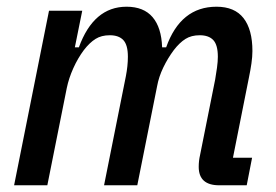

<svg xmlns="http://www.w3.org/2000/svg" viewBox="-20 -552 821 572"><path d="M22 0 126 -520H225L203 -411H215Q259 -532 357 -532Q408 -532 434.5 -501Q461 -470 463 -411H475Q518 -532 625 -532Q679 -532 705.5 -498Q732 -464 732 -400Q732 -383 729 -362.5Q726 -342 722 -323L674 -82H731L715 0H633Q572 0 572 -55Q572 -73 576 -90L621 -315Q624 -332 626.5 -350.5Q629 -369 629 -383Q629 -418 615.5 -432.5Q602 -447 575 -447Q550 -447 532.5 -436Q515 -425 498 -403Q480 -379 466.5 -351Q453 -323 448 -295L389 0H290L355 -325Q361 -356 361 -383Q361 -418 347.5 -432.5Q334 -447 307 -447Q282 -447 264.5 -436Q247 -425 230 -403Q212 -379 198.5 -349Q185 -319 179 -290L121 0Z"/></svg>

Font: IBM Plex Sans Condensed Medium
Style: Italic
Weight: 500
Width: 3
Italic angle: -11°
Designer: Mike Abbink, Paul van der Laan, Pieter van Rosmalen
Foundry: Bold Monday
Version: Version 1.3